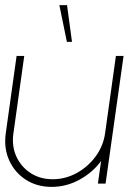

<svg xmlns="http://www.w3.org/2000/svg" viewBox="-25 -719 544 752"><path d="M-2.5 -196.5 40 -500H70L27.5 -196.5Q20.5 -147 39 -106.2Q57.5 -65.5 94.8 -41.2Q132 -17 181.5 -17Q231 -17 275.2 -41.2Q319.5 -65.5 349.5 -106.2Q379.5 -147 386.5 -196.5L429 -500H459L388.5 0H358.5L371 -88.5Q337.5 -43 286 -15Q234.5 13 177.5 13Q119.5 13 76 -15.2Q32.5 -43.5 11 -91Q-10.5 -138.5 -2.5 -196.5ZM207.5 -699H237.5L257 -555H237Z"/></svg>

Font: Urbanist Thin
Style: Italic
Weight: 100
Italic angle: -8°
Designer: Corey Hu
Foundry: Corey Hu
Version: Version 1.321; ttfautohint (v1.8.4.7-5d5b)